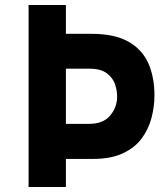

<svg xmlns="http://www.w3.org/2000/svg" viewBox="-20 -752 676 772"><path d="M348 -616Q439 -616 494.5 -585.5Q550 -555 575.5 -499.5Q601 -444 601 -368Q601 -323 589 -277.5Q577 -232 549.5 -195Q522 -158 474 -135.5Q426 -113 354 -113H245V0H95V-732H245V-616ZM338 -254Q395 -254 423 -287.5Q451 -321 451 -364Q451 -389 442 -414.5Q433 -440 408.5 -458Q384 -476 339 -476H245V-254Z"/></svg>

Font: Reem Kufi Ink
Style: Bold
Weight: 700
Designer: Khaled Hosny
Version: Version 1.002